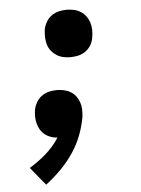

<svg xmlns="http://www.w3.org/2000/svg" viewBox="-53 -580 606 827"><g transform="rotate(-5 250.0 -166.5)"><path d="M266 -333Q249 -333 233.5 -336.5Q218 -340 205 -348.5Q192 -357 182.5 -369Q173 -381 168.5 -396Q164 -411 163.5 -427.5Q163 -444 165 -460Q168 -477 177 -493Q186 -509 200.5 -519.5Q215 -530 232 -534Q249 -538 266 -538Q282 -538 298 -534.5Q314 -531 327 -522.5Q340 -514 349 -502Q358 -490 363 -475Q368 -460 368.5 -443.5Q369 -427 366 -411Q364 -394 355 -378Q346 -362 331.5 -351.5Q317 -341 299.5 -337Q282 -333 266 -333ZM113 205 49 127Q87 104 121 74.5Q155 45 179 7Q160 6 142.5 -2Q125 -10 113.5 -24Q102 -38 96.5 -56.5Q91 -75 91 -94Q91 -101 91.5 -107Q92 -113 93 -119Q96 -136 105 -152Q114 -168 128.5 -178.5Q143 -189 160 -193Q177 -197 194 -197Q210 -197 225.5 -193.5Q241 -190 254 -182Q267 -174 276 -162Q285 -150 290 -135.5Q295 -121 295.5 -104.5Q296 -88 294 -72Q287 -32 272 7Q257 46 233 81.5Q209 117 178 148Q147 179 113 205Z"/></g></svg>

Font: Iosevka Slab Extrabold
Style: Italic
Weight: 800
Italic angle: -9°
Monospace: yes
Designer: Belleve Invis
Foundry: Belleve Invis
Version: Version 11.1.0; ttfautohint (v1.8.3)